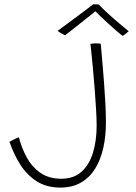

<svg xmlns="http://www.w3.org/2000/svg" viewBox="-20 -860 629 890"><path d="M260 9.5Q195.5 9.5 150 -19.8Q104.5 -49 74 -97.2Q43.5 -145.5 24 -202.5Q28.5 -205 33.8 -208Q39 -211 44.8 -213.8Q50.5 -216.5 56.2 -219.2Q62 -222 67.5 -224Q79.5 -175.5 103.5 -131.2Q127.5 -87 166.8 -59.2Q206 -31.5 264 -31.5Q322 -31.5 358 -64Q394 -96.5 411 -152.5Q428 -208.5 428 -278Q428 -309 425.2 -355.2Q422.5 -401.5 418.5 -452.2Q414.5 -503 410.2 -548.2Q406 -593.5 402.8 -623.2Q399.5 -653 399 -656.5Q403 -657.5 409.8 -658.2Q416.5 -659 423.5 -659Q430.5 -659 437.2 -658.5Q444 -658 447 -657.5Q450 -624.5 454 -578.2Q458 -532 462 -480.5Q466 -429 468.5 -380Q471 -331 471 -292.5Q471 -229 458.8 -174.2Q446.5 -119.5 421 -78.2Q395.5 -37 355.5 -13.8Q315.5 9.5 260 9.5ZM437.5 -839Q456.5 -819.5 481 -797Q505.5 -774.5 530.8 -753.2Q556 -732 576.5 -715Q568.5 -708 562 -703Q555.5 -698 549 -693.5Q538 -701 519.8 -717Q501.5 -733 481 -751.5Q460.5 -770 443.8 -786.2Q427 -802.5 419 -811H426.5Q423 -808 406 -794.5Q389 -781 366 -762.8Q343 -744.5 320.2 -726.5Q297.5 -708.5 281.5 -696.5Q278.5 -698 271.2 -701.8Q264 -705.5 257 -710Q250 -714.5 247 -717Q276 -738 310.8 -763.8Q345.5 -789.5 374 -811Q402.5 -832.5 412 -840Q415.5 -840 419.8 -840Q424 -840 428.5 -839.8Q433 -839.5 437.5 -839Z"/></svg>

Font: Grandstander Thin Thin
Style: Regular
Weight: 250
Version: Version 1.200